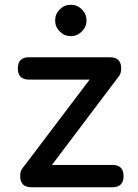

<svg xmlns="http://www.w3.org/2000/svg" viewBox="-20 -788 580 808"><path d="M142 -19 74 -79 414 -528 481 -468ZM112 0Q65 0 65 -47Q65 -94 112 -94H453Q500 -94 500 -47Q500 0 453 0ZM102 -453Q55 -453 55 -500Q55 -547 102 -547H443Q490 -547 490 -500Q490 -453 443 -453ZM278 -636Q251 -636 231.5 -655.5Q212 -675 212 -702Q212 -729 231.5 -748.5Q251 -768 278 -768Q305 -768 324.5 -748.5Q344 -729 344 -702Q344 -675 324.5 -655.5Q305 -636 278 -636Z"/></svg>

Font: Comfortaa
Style: Bold
Weight: 700
Designer: Johan Aakerlund
Foundry: Johan Aakerlund
Version: Version 3.104; ttfautohint (v1.8.1.43-b0c9)